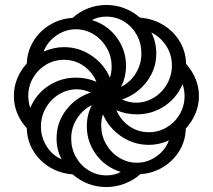

<svg xmlns="http://www.w3.org/2000/svg" viewBox="-20 -744 858 774"><path d="M273 -41Q221 -45 179.5 -70.5Q138 -96 113.5 -137Q89 -178 88 -227Q36 -285 36 -357Q36 -394 49.5 -427.5Q63 -461 88 -488Q90 -538 115 -578.5Q140 -619 181.5 -644Q223 -669 273 -672Q300 -697 335.5 -710.5Q371 -724 409 -724Q447 -724 482 -710.5Q517 -697 544 -673Q596 -669 638 -643.5Q680 -618 704.5 -577Q729 -536 730 -487Q782 -427 782 -357Q782 -320 768 -286.5Q754 -253 729 -226Q728 -177 703.5 -136.5Q679 -96 637.5 -70.5Q596 -45 546 -42Q518 -17 482 -3.5Q446 10 409 10Q332 10 273 -41ZM550 -528Q550 -569 531.5 -603Q513 -637 480.5 -657Q448 -677 409 -677Q375 -677 351 -663Q413 -644 450.5 -593Q488 -542 488 -479Q488 -433 468 -394Q505 -412 527.5 -448.5Q550 -485 550 -528ZM430 -476Q430 -517 410 -551.5Q390 -586 357 -606Q324 -626 286 -626Q244 -626 207.5 -601Q171 -576 156 -536Q197 -554 238 -554Q299 -554 349.5 -519.5Q400 -485 423 -431Q430 -451 430 -476ZM673 -480Q673 -523 650.5 -558.5Q628 -594 590 -613Q610 -575 610 -528Q610 -465 571 -414Q532 -363 472 -343Q500 -330 528 -330Q567 -330 600.5 -350.5Q634 -371 653.5 -405.5Q673 -440 673 -480ZM286 -431Q331 -431 369 -414Q352 -454 317 -478.5Q282 -503 238 -503Q199 -503 166 -483.5Q133 -464 113.5 -430.5Q94 -397 94 -357Q94 -333 102 -309Q126 -366 176 -398.5Q226 -431 286 -431ZM724 -357Q724 -381 716 -405Q692 -348 642 -315.5Q592 -283 532 -283Q487 -283 449 -300Q466 -260 501 -235.5Q536 -211 580 -211Q619 -211 652 -230.5Q685 -250 704.5 -283.5Q724 -317 724 -357ZM208 -186Q208 -250 246.5 -300.5Q285 -351 346 -371Q317 -384 290 -384Q251 -384 217.5 -363.5Q184 -343 164.5 -308.5Q145 -274 145 -234Q145 -190 168.5 -153.5Q192 -117 228 -102Q208 -140 208 -186ZM467 -51Q405 -70 367.5 -121Q330 -172 330 -235Q330 -281 350 -320Q313 -302 290 -265.5Q267 -229 267 -186Q267 -145 286 -111Q305 -77 337.5 -57Q370 -37 409 -37Q442 -37 467 -51ZM661 -178Q622 -160 580 -160Q519 -160 468.5 -194.5Q418 -229 395 -283Q388 -263 388 -238Q388 -197 408 -162.5Q428 -128 461 -108Q494 -88 532 -88Q574 -88 610 -113Q646 -138 661 -178Z"/></svg>

Font: Noto Serif Armenian Bold Cond
Style: Regular
Weight: 700
Width: 3
Designer: Monotype Design team
Foundry: Monotype Imaging Inc.
Version: Version 1.000